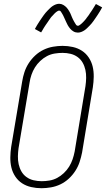

<svg xmlns="http://www.w3.org/2000/svg" viewBox="-20 -985 559 1013"><path d="M199 8Q171 8 144.5 2Q118 -4 96.5 -18Q75 -32 60.5 -54Q46 -76 40 -101.5Q34 -127 34.5 -155Q35 -183 39 -210L97 -555Q101 -580 109 -604.5Q117 -629 131.5 -651.5Q146 -674 166 -692.5Q186 -711 210 -722.5Q234 -734 260 -738.5Q286 -743 310 -743Q338 -743 364.5 -737Q391 -731 412.5 -717Q434 -703 448.5 -681Q463 -659 469 -633.5Q475 -608 474.5 -580Q474 -552 470 -525L413 -180Q408 -155 400 -130.5Q392 -106 377.5 -83.5Q363 -61 343 -42.5Q323 -24 299 -12.5Q275 -1 249 3.5Q223 8 199 8ZM200 -29Q220 -29 241 -32.5Q262 -36 281 -46Q300 -56 316.5 -71.5Q333 -87 344.5 -105.5Q356 -124 363 -144.5Q370 -165 374 -186L431 -531Q434 -552 434.5 -574Q435 -596 430.5 -616.5Q426 -637 416 -654.5Q406 -672 389.5 -684Q373 -696 352.5 -701Q332 -706 310 -706Q290 -706 268.5 -702.5Q247 -699 228 -689Q209 -679 192.5 -663.5Q176 -648 164.5 -629.5Q153 -611 146 -590.5Q139 -570 136 -549L78 -204Q75 -183 74.5 -161Q74 -139 78.5 -118.5Q83 -98 93 -80.5Q103 -63 119.5 -51Q136 -39 157 -34Q178 -29 200 -29ZM391 -813Q385 -813 379 -814.5Q373 -816 368 -819Q363 -822 358.5 -825.5Q354 -829 350.5 -833.5Q347 -838 343.5 -842.5Q340 -847 337.5 -852Q335 -857 332.5 -862Q330 -867 327.5 -872.5Q325 -878 322.5 -883.5Q320 -889 317.5 -894.5Q315 -900 312.5 -905Q310 -910 307 -914.5Q304 -919 301 -924Q298 -929 292 -929Q288 -929 284 -926.5Q280 -924 276.5 -921.5Q273 -919 269.5 -915.5Q266 -912 262 -907.5Q258 -903 256.5 -901.5Q255 -900 252.5 -897.5Q250 -895 248 -892Q246 -889 243.5 -885.5Q241 -882 238.5 -878.5Q236 -875 233.5 -871Q231 -867 228 -863Q225 -859 222 -854.5Q219 -850 216 -845.5Q213 -841 210 -836Q207 -831 204 -825.5Q201 -820 197 -814L164 -832Q170 -843 176 -853Q182 -863 188 -872Q194 -881 199.5 -889Q205 -897 210 -904Q215 -911 220 -917Q225 -923 230 -928Q235 -933 242.5 -940.5Q250 -948 257.5 -953Q265 -958 274 -961.5Q283 -965 292 -965Q298 -965 303.5 -963.5Q309 -962 314 -959Q319 -956 323.5 -952.5Q328 -949 332 -944.5Q336 -940 339 -935.5Q342 -931 345 -926Q348 -921 350.5 -916Q353 -911 355 -905.5Q357 -900 359.5 -894.5Q362 -889 364.5 -883.5Q367 -878 370 -873Q373 -868 375.5 -863.5Q378 -859 381.5 -854Q385 -849 391 -849Q395 -849 398.5 -851.5Q402 -854 405.5 -856.5Q409 -859 412.5 -862.5Q416 -866 420.5 -870.5Q425 -875 426 -876.5Q427 -878 429.5 -880.5Q432 -883 434 -886Q436 -889 438.5 -892.5Q441 -896 444 -899.5Q447 -903 449.5 -907Q452 -911 454.5 -915Q457 -919 460.5 -923.5Q464 -928 466.5 -932.5Q469 -937 472.5 -942Q476 -947 479 -952.5Q482 -958 486 -964L519 -946Q513 -935 507 -925Q501 -915 495 -906Q489 -897 483.5 -889Q478 -881 473 -874Q468 -867 463 -861Q458 -855 453 -850Q448 -845 440.5 -837.5Q433 -830 425.5 -825Q418 -820 409 -816.5Q400 -813 391 -813Z"/></svg>

Font: Iosevka Extralight Oblique
Style: Regular
Weight: 200
Italic angle: -9°
Monospace: yes
Designer: Belleve Invis
Foundry: Belleve Invis
Version: Version 32.5.0; ttfautohint (v1.8.4)